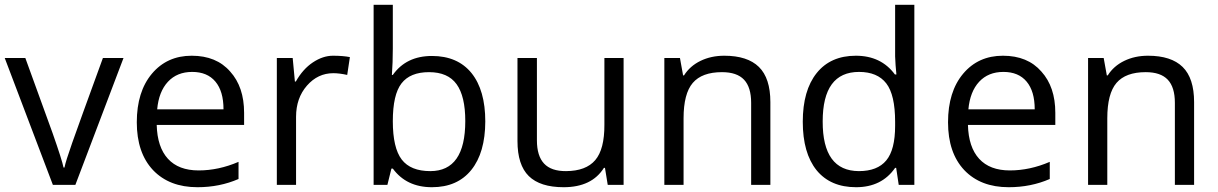

<svg xmlns="http://www.w3.org/2000/svg" viewBox="-20 -780 5138 810"><path d="M297.9 0H203.1L0 -535.2H86.9L202.1 -217.8Q242.2 -103.5 248 -73.2H252Q256.8 -98.6 284.7 -177.7Q312.5 -256.8 414.1 -535.2H501Z M922.9 -318.8Q922.9 -395 888.7 -435.8Q854.5 -476.6 790.8 -476.6Q727.1 -476.6 688.5 -435.1Q649.9 -393.6 643.1 -318.8ZM951.2 -478Q1009.8 -413.1 1009.8 -304.2V-252.9H641.1Q643.6 -159.2 688.5 -110.1Q733.4 -61 817.9 -61Q902.3 -61 986.3 -97.2V-24.9Q906.7 9.8 813 9.8Q694.3 9.8 625.5 -62.5Q557.1 -135.3 557.1 -264.2Q557.1 -393.1 620.8 -469Q684.6 -544.9 788.8 -544.9Q893.1 -544.9 951.2 -478Z M1456.1 -539.1 1444.8 -463.9Q1411.6 -471.2 1386.2 -471.2Q1320.8 -471.2 1274.9 -418.7Q1229 -366.2 1229 -287.1V0H1147.9V-535.2H1214.8L1224.1 -436H1228Q1257.8 -488.8 1300 -516.8Q1342.3 -544.9 1384.8 -544.9Q1427.2 -544.9 1456.1 -539.1Z M1795.4 -58.1Q1942.9 -58.1 1942.9 -269.5Q1942.9 -374 1906.2 -424.8Q1869.6 -475.6 1790 -475.6Q1710.4 -475.6 1673.8 -428.2Q1637.2 -380.9 1637.2 -268.6Q1637.2 -156.2 1674.8 -106.9Q1712.4 -58.1 1795.4 -58.1ZM1637.2 -759.8V-575.2Q1637.2 -516.1 1633.3 -463.9H1637.2Q1693.8 -543.9 1802.2 -543.9Q1910.6 -543.9 1969.2 -471.7Q2027.3 -399.4 2027.3 -267.6Q2026.9 -135.7 1968.3 -63Q1909.7 9.8 1802.2 9.8Q1694.8 9.8 1637.2 -68.8H1631.3L1614.3 0H1556.2V-759.8Z M2357.9 9.8Q2258.8 9.8 2210.9 -37.1Q2163.1 -84 2163.1 -185.1V-535.2H2245.1V-188Q2245.1 -122.1 2275.4 -89.8Q2305.7 -57.6 2368.2 -58.1Q2452.1 -58.6 2491.2 -104.5Q2530.3 -150.4 2529.8 -253.9V-535.2H2610.8V0H2543.9L2532.2 -71.8H2527.8Q2476.6 9.8 2357.9 9.8Z M3035.6 -544.9Q3133.3 -544.9 3181.6 -497.6Q3230 -450.2 3230 -349.1V0H3148.9V-346.2Q3148.9 -412.1 3118.9 -443.8Q3088.9 -475.6 3025.9 -475.6Q2941.4 -475.6 2902.6 -430.2Q2863.8 -384.8 2863.8 -280.8V0H2782.7V-535.2H2848.6L2861.8 -461.9H2865.7Q2890.6 -501.5 2935.3 -523.2Q2980 -544.9 3035.6 -544.9Z M3604 -476.6Q3450.7 -476.6 3450.7 -267.6Q3450.2 -58.6 3603.5 -58.1Q3681.6 -58.1 3719 -103.3Q3756.3 -148.4 3756.3 -249V-266.1Q3756.3 -379.9 3719 -428.2Q3681.6 -476.6 3604 -476.6ZM3837.4 0H3771.5L3760.7 -71.8H3756.3Q3699.7 9.8 3591.6 9.8Q3483.4 9.8 3424.8 -62Q3366.7 -134.3 3366.7 -266.4Q3366.7 -398.4 3425.3 -471.7Q3483.9 -544.9 3590.6 -544.9Q3697.3 -544.9 3755.4 -465.8H3761.7L3758.3 -504.4L3756.3 -542V-759.8H3837.4Z M4345.2 -318.8Q4345.2 -395 4311 -435.8Q4276.9 -476.6 4213.1 -476.6Q4149.4 -476.6 4110.8 -435.1Q4072.3 -393.6 4065.4 -318.8ZM4373.5 -478Q4432.1 -413.1 4432.1 -304.2V-252.9H4063.5Q4065.9 -159.2 4110.8 -110.1Q4155.8 -61 4240.2 -61Q4324.7 -61 4408.7 -97.2V-24.9Q4329.1 9.8 4235.4 9.8Q4116.7 9.8 4047.9 -62.5Q3979.5 -135.3 3979.5 -264.2Q3979.5 -393.1 4043.2 -469Q4106.9 -544.9 4211.2 -544.9Q4315.4 -544.9 4373.5 -478Z M4823.2 -544.9Q4920.9 -544.9 4969.2 -497.6Q5017.6 -450.2 5017.6 -349.1V0H4936.5V-346.2Q4936.5 -412.1 4906.5 -443.8Q4876.5 -475.6 4813.5 -475.6Q4729 -475.6 4690.2 -430.2Q4651.4 -384.8 4651.4 -280.8V0H4570.3V-535.2H4636.2L4649.4 -461.9H4653.3Q4678.2 -501.5 4722.9 -523.2Q4767.6 -544.9 4823.2 -544.9Z"/></svg>

Font: OpenSansHebrew-Regular
Style: Regular
Weight: 400
Foundry: Ascender Corporation, Yanek Iontef
Version: Version 2.001;PS 002.001;hotconv 1.0.70;makeotf.lib2.5.58329